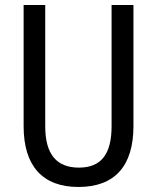

<svg xmlns="http://www.w3.org/2000/svg" viewBox="-20 -734 625 764"><path d="M511 -232V-714H424V-232C424 -121 383 -67 294 -67C206 -67 160 -119 160 -231V-714H74V-232C74 -73 150 10 292 10C438 10 511 -75 511 -232Z"/></svg>

Font: Noto Sans Arabic UI Cn
Style: Regular
Weight: 400
Width: 3
Designer: Monotype Design Team, Nadine Chahine and Nizar Qandah
Foundry: Monotype Imaging Inc.
Version: Version 2.010